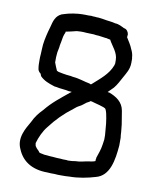

<svg xmlns="http://www.w3.org/2000/svg" viewBox="-77 -708 633 777"><g transform="rotate(10 240.0 -319.5)"><path d="M47 -66C66 -20 107 7 170 7C180 8 190 8 201 8C209 9 216 9 224 9H230C240 9 251 9 261 8C298 8 336 0 366 -9C423 -23 433 -91 438 -151V-183C437 -191 436 -198 436 -206L433 -236C430 -255 427 -273 424 -291C418 -327 390 -344 361 -355H359C357 -355 357 -355 354 -356L376 -378C388 -392 397 -411 406 -427C415 -444 428 -462 428 -489V-504C428 -506 428 -507 427 -511C427 -520 423 -534 418 -543C412 -559 402 -573 393 -588C393 -590 394 -596 394 -599V-600C393 -609 386 -621 374 -622C364 -627 350 -635 336 -635C324 -639 301 -640 288 -643L266 -646C260 -646 256 -646 250 -647H249C244 -647 240 -647 237 -648H235C228 -647 220 -648 212 -648H198C191 -648 185 -647 181 -647C170 -646 158 -644 148 -642L136 -639C129 -637 122 -635 116 -633C92 -622 86 -600 80 -575L74 -554C69 -534 62 -505 62 -481L61 -460C60 -452 60 -443 60 -434C60 -423 60 -412 62 -401C62 -394 68 -386 74 -382C74 -381 77 -375 77 -374L78 -373V-372C94 -356 113 -349 135 -342C138 -341 140 -340 146 -340C162 -336 183 -336 199 -332H200C204 -332 205 -332 211 -331C210 -330 207 -328 205 -327C170 -298 139 -275 110 -239C94 -223 80 -205 70 -183C54 -155 25 -111 47 -66ZM103 -102C110 -127 123 -155 138 -173C165 -209 194 -238 230 -265C237 -271 243 -276 251 -280C262 -285 269 -293 278 -299C283 -302 287 -303 293 -308C294 -308 295 -307 298 -307C313 -302 353 -294 357 -287C362 -278 365 -263 367 -250L370 -229C372 -213 372 -199 374 -182V-164C373 -158 372 -150 371 -143C368 -121 361 -105 355 -86V-84C355 -82 355 -81 354 -79V-72H353C352 -70 331 -66 320 -65C306 -62 291 -58 277 -58H276C264 -56 255 -55 244 -55C241 -56 235 -56 232 -56C226 -56 219 -56 214 -57H213C202 -57 192 -58 181 -59C173 -59 165 -60 156 -61H155C148 -61 142 -62 135 -64H134C131 -64 125 -66 122 -69V-71C116 -77 104 -87 104 -96C104 -99 103 -99 103 -102ZM124 -437V-458L125 -471C125 -482 130 -494 131 -510L134 -525C136 -539 138 -551 144 -563V-567C157 -569 175 -574 188 -577C192 -577 199 -578 204 -578C212 -578 220 -578 228 -577H229C239 -577 246 -576 258 -576C264 -575 272 -574 279 -574C289 -573 298 -571 308 -570H311C313 -569 317 -569 319 -568H321L322 -567H327C340 -542 364 -520 364 -489V-475C363 -473 367 -486 363 -471C363 -471 364 -474 362 -467C348 -429 315 -404 284 -376H283V-375C281 -375 278 -375 277 -376V-377H276C253 -381 232 -390 205 -392L195 -394H194C183 -395 173 -396 163 -398L153 -400C146 -401 142 -402 137 -405C133 -414 128 -426 124 -437Z"/></g></svg>

Font: Scribbler
Style: Bd
Weight: 700
Designer: Mew Too
Foundry: Cannot Into Space Fonts
Version: Version 1.001